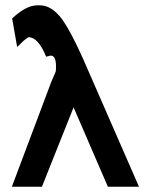

<svg xmlns="http://www.w3.org/2000/svg" viewBox="-20 -708 577 728"><path d="M25 0 175 -399 191 -436Q192 -440 192 -443Q195 -494 175 -497Q172 -498 155 -493Q125 -567 88 -567Q72 -556 69 -553Q49 -533 45 -530L26 -638Q73 -682 111 -687Q136 -690 155 -684Q190 -672 220 -628.5Q250 -585 295 -485L507 0H389L259 -301Q165 -66 139 0Z"/></svg>

Font: Coval
Style: Medium
Weight: 500
Foundry: Context Ltd
Version: Version 001.000